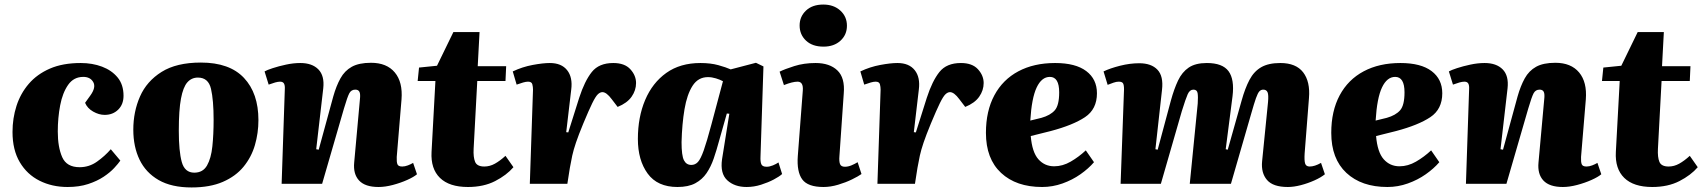

<svg xmlns="http://www.w3.org/2000/svg" viewBox="-20 -808 7483 844"><path d="M335 -531Q386 -531 428.5 -515Q471 -499 497 -467.5Q523 -436 523 -387Q523 -349 499.5 -326Q476 -303 440 -303Q415 -303 389.5 -317.5Q364 -332 354 -356L377 -388Q403 -424 390 -447Q377 -470 346 -470Q304 -470 279.5 -435Q255 -400 244.5 -345Q234 -290 234 -230Q234 -161 253.5 -117Q273 -73 330 -73Q372 -73 406.5 -97.5Q441 -122 467 -152L509 -102Q500 -89 482 -69.5Q464 -50 435.5 -31Q407 -12 367.5 1Q328 14 277 14Q209 14 154 -13.5Q99 -41 67 -95Q35 -149 35 -228Q35 -288 52.5 -342.5Q70 -397 106.5 -439.5Q143 -482 199.5 -506.5Q256 -531 335 -531Z M822 16Q734 16 677.5 -16.5Q621 -49 593.5 -106Q566 -163 566 -238Q566 -317 595.5 -384Q625 -451 690.5 -492Q756 -533 863 -533Q989 -533 1052.5 -465.5Q1116 -398 1116 -280Q1116 -223 1100.5 -170Q1085 -117 1050.5 -75Q1016 -33 959.5 -8.5Q903 16 822 16ZM834 -49Q872 -49 890 -80.5Q908 -112 913.5 -164.5Q919 -217 919 -281Q919 -368 907.5 -417.5Q896 -467 850 -467Q822 -467 803.5 -446Q785 -425 775.5 -374.5Q766 -324 766 -233Q766 -143 779 -96Q792 -49 834 -49Z M1813 -42Q1799 -30 1770 -17Q1741 -4 1707 5Q1673 14 1644 14Q1585 14 1558.5 -14.5Q1532 -43 1537 -94L1562 -370Q1565 -395 1560 -404.5Q1555 -414 1542 -414Q1524 -414 1515.5 -398Q1507 -382 1492 -331L1396 0H1218L1232 -416Q1233 -432 1228.5 -440.5Q1224 -449 1211 -449Q1202 -449 1189.5 -445.5Q1177 -442 1161 -436L1143 -494Q1153 -500 1179 -508.5Q1205 -517 1237.5 -524Q1270 -531 1300 -531Q1352 -531 1379.5 -503Q1407 -475 1401 -420L1370 -152L1381 -150L1445 -384Q1458 -430 1476.5 -463.5Q1495 -497 1526.5 -514.5Q1558 -532 1611 -532Q1680 -532 1715.5 -489.5Q1751 -447 1745 -371L1724 -118Q1723 -96 1727 -86Q1731 -76 1748 -76Q1760 -76 1773 -81Q1786 -86 1796 -92Z M1822 -511 1901 -519 1973 -667H2088L2080 -517H2205L2202 -452H2078L2062 -154Q2060 -117 2068.5 -96.5Q2077 -76 2109 -76Q2133 -76 2155.5 -88.5Q2178 -101 2202 -123L2237 -73Q2207 -38 2156.5 -12Q2106 14 2037 14Q1955 14 1914 -26Q1873 -66 1877 -140L1894 -452H1816Z M2323 -414Q2323 -426 2320 -437.5Q2317 -449 2301 -449Q2292 -449 2280 -445.5Q2268 -442 2251 -436L2234 -494Q2276 -514 2321.5 -522.5Q2367 -531 2397 -531Q2448 -531 2473 -499.5Q2498 -468 2491 -414L2469 -227L2478 -226L2526 -378Q2550 -452 2581.5 -491.5Q2613 -531 2676 -531Q2726 -531 2751 -503.5Q2776 -476 2776 -443Q2776 -411 2756.5 -383Q2737 -355 2695 -338L2669 -372Q2646 -403 2628 -403Q2618 -403 2608 -393.5Q2598 -384 2583.5 -354.5Q2569 -325 2544 -265Q2523 -214 2512 -181.5Q2501 -149 2495.5 -124Q2490 -99 2485 -70L2474 0H2309Z M3323 -119Q3322 -98 3326.5 -86.5Q3331 -75 3350 -75Q3363 -75 3377.5 -81Q3392 -87 3402 -94L3418 -43Q3406 -32 3381.5 -19Q3357 -6 3325.5 4Q3294 14 3262 14Q3209 14 3177 -15.5Q3145 -45 3154 -108L3186 -308L3175 -309L3141 -189Q3130 -148 3117.5 -111.5Q3105 -75 3086 -47Q3067 -19 3036.5 -2.5Q3006 14 2958 14Q2870 14 2827 -45Q2784 -104 2784 -197Q2784 -293 2816 -368.5Q2848 -444 2909 -487.5Q2970 -531 3059 -531Q3104 -531 3138 -521.5Q3172 -512 3192 -503L3303 -532L3336 -516ZM3019 -83Q3036 -83 3048 -96Q3060 -109 3073.5 -147Q3087 -185 3107 -260L3158 -451Q3145 -458 3127 -463.5Q3109 -469 3092 -469Q3049 -469 3024.5 -431Q3000 -393 2989 -328Q2978 -263 2976 -183Q2976 -124 2986.5 -103.5Q2997 -83 3019 -83Z M3495 -696Q3495 -735 3523 -761.5Q3551 -788 3599 -788Q3645 -788 3674 -761.5Q3703 -735 3703 -695Q3703 -655 3674.5 -629Q3646 -603 3600 -603Q3551 -603 3523 -629.5Q3495 -656 3495 -696ZM3509 -410Q3512 -449 3486 -449Q3464 -449 3426 -434L3407 -493Q3429 -504 3471.5 -517.5Q3514 -531 3565 -531Q3627 -531 3661 -498.5Q3695 -466 3689 -397L3670 -122Q3668 -99 3672.5 -87Q3677 -75 3694 -75Q3708 -75 3722.5 -81Q3737 -87 3750 -95L3767 -43Q3753 -33 3725.5 -19.5Q3698 -6 3664.5 4Q3631 14 3600 14Q3531 14 3506.5 -19.5Q3482 -53 3487 -122Z M3851 -414Q3851 -426 3848 -437.5Q3845 -449 3829 -449Q3820 -449 3808 -445.5Q3796 -442 3779 -436L3762 -494Q3804 -514 3849.5 -522.5Q3895 -531 3925 -531Q3976 -531 4001 -499.5Q4026 -468 4019 -414L3997 -227L4006 -226L4054 -378Q4078 -452 4109.5 -491.5Q4141 -531 4204 -531Q4254 -531 4279 -503.5Q4304 -476 4304 -443Q4304 -411 4284.5 -383Q4265 -355 4223 -338L4197 -372Q4174 -403 4156 -403Q4146 -403 4136 -393.5Q4126 -384 4111.5 -354.5Q4097 -325 4072 -265Q4051 -214 4040 -181.5Q4029 -149 4023.5 -124Q4018 -99 4013 -70L4002 0H3837Z M4618 -531Q4708 -531 4755 -495.5Q4802 -460 4802 -398Q4802 -328 4749.5 -293Q4697 -258 4599 -232L4511 -210Q4517 -139 4544.5 -108Q4572 -77 4614 -77Q4651 -77 4686.5 -97.5Q4722 -118 4753 -147L4789 -95Q4765 -67 4729.5 -42Q4694 -17 4650.5 -1.5Q4607 14 4561 14Q4447 14 4380.5 -48Q4314 -110 4314 -224Q4314 -320 4351 -389Q4388 -458 4456.5 -494.5Q4525 -531 4618 -531ZM4636 -402Q4636 -470 4595 -470Q4559 -470 4537 -423.5Q4515 -377 4509 -278L4558 -290Q4597 -301 4616.5 -323Q4636 -345 4636 -402Z M5245 -353Q5247 -383 5244.5 -398.5Q5242 -414 5226 -414Q5210 -414 5201 -394Q5192 -374 5175 -319L5083 0H4906L4921 -415Q4921 -435 4916.5 -442Q4912 -449 4898 -449Q4887 -449 4874.5 -444.5Q4862 -440 4849 -435L4831 -494Q4860 -508 4903.5 -519Q4947 -530 4988 -530Q5041 -530 5068 -501.5Q5095 -473 5088 -413L5059 -152L5069 -150L5127 -366Q5141 -417 5158.5 -454Q5176 -491 5205.5 -511Q5235 -531 5285 -531Q5354 -531 5380.5 -495Q5407 -459 5398 -385L5368 -152L5377 -150L5438 -366Q5453 -420 5472.5 -457Q5492 -494 5524 -512.5Q5556 -531 5608 -531Q5677 -531 5708.5 -490Q5740 -449 5734 -377L5715 -134Q5713 -103 5717 -89.5Q5721 -76 5737 -76Q5759 -76 5787 -92L5804 -42Q5787 -28 5758 -15Q5729 -2 5698 6Q5667 14 5641 14Q5576 14 5549.5 -17Q5523 -48 5528 -99L5554 -359Q5557 -391 5552 -402.5Q5547 -414 5533 -414Q5523 -414 5516 -406.5Q5509 -399 5501 -376.5Q5493 -354 5480 -308L5391 0H5210Z M6136 -531Q6226 -531 6273 -495.5Q6320 -460 6320 -398Q6320 -328 6267.5 -293Q6215 -258 6117 -232L6029 -210Q6035 -139 6062.5 -108Q6090 -77 6132 -77Q6169 -77 6204.5 -97.5Q6240 -118 6271 -147L6307 -95Q6283 -67 6247.5 -42Q6212 -17 6168.5 -1.5Q6125 14 6079 14Q5965 14 5898.5 -48Q5832 -110 5832 -224Q5832 -320 5869 -389Q5906 -458 5974.5 -494.5Q6043 -531 6136 -531ZM6154 -402Q6154 -470 6113 -470Q6077 -470 6055 -423.5Q6033 -377 6027 -278L6076 -290Q6115 -301 6134.5 -323Q6154 -345 6154 -402Z M7019 -42Q7005 -30 6976 -17Q6947 -4 6913 5Q6879 14 6850 14Q6791 14 6764.5 -14.5Q6738 -43 6743 -94L6768 -370Q6771 -395 6766 -404.5Q6761 -414 6748 -414Q6730 -414 6721.5 -398Q6713 -382 6698 -331L6602 0H6424L6438 -416Q6439 -432 6434.5 -440.5Q6430 -449 6417 -449Q6408 -449 6395.5 -445.5Q6383 -442 6367 -436L6349 -494Q6359 -500 6385 -508.5Q6411 -517 6443.5 -524Q6476 -531 6506 -531Q6558 -531 6585.5 -503Q6613 -475 6607 -420L6576 -152L6587 -150L6651 -384Q6664 -430 6682.5 -463.5Q6701 -497 6732.5 -514.5Q6764 -532 6817 -532Q6886 -532 6921.5 -489.5Q6957 -447 6951 -371L6930 -118Q6929 -96 6933 -86Q6937 -76 6954 -76Q6966 -76 6979 -81Q6992 -86 7002 -92Z M7028 -511 7107 -519 7179 -667H7294L7286 -517H7411L7408 -452H7284L7268 -154Q7266 -117 7274.5 -96.5Q7283 -76 7315 -76Q7339 -76 7361.5 -88.5Q7384 -101 7408 -123L7443 -73Q7413 -38 7362.5 -12Q7312 14 7243 14Q7161 14 7120 -26Q7079 -66 7083 -140L7100 -452H7022Z"/></svg>

Font: Literata 36pt ExtraBold
Style: Italic
Weight: 800
Italic angle: -2°
Designer: Latin by Veronika Burian and Jose Scaglione. Greek by Irene Vlachou. Cyrillic by Vera Evstafieva
Foundry: TypeTogether
Version: Version 3.002